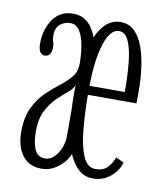

<svg xmlns="http://www.w3.org/2000/svg" viewBox="-67 -583 559 650"><g transform="rotate(10 213.0 -258.0)"><path d="M117 8.5Q74.5 8.5 51.8 -22.2Q29 -53 29 -101.5Q29 -152 44.8 -185.2Q60.5 -218.5 83.5 -241Q106.5 -263.5 129.8 -281.2Q153 -299 168.5 -317.8Q184 -336.5 184 -363Q184 -394 179.2 -424.2Q174.5 -454.5 162.2 -474.2Q150 -494 128.5 -494Q110.5 -494 95 -482Q79.5 -470 79.5 -444Q79.5 -428 82.5 -421.8Q85.5 -415.5 85.5 -401.5Q85.5 -388 80 -379.2Q74.5 -370.5 62.5 -370.5Q40 -370.5 40 -408.5Q40 -456 64.2 -491.5Q88.5 -527 133.5 -527Q190 -527 214.5 -460Q244.5 -527 296.5 -527Q326 -527 345.5 -507.2Q365 -487.5 376.2 -454.8Q387.5 -422 392.2 -383.2Q397 -344.5 397 -306.5Q397 -296 396.8 -285.5Q396.5 -275 396.5 -265H229.5Q230 -201.5 235.2 -146Q240.5 -90.5 255.2 -56.2Q270 -22 298.5 -22Q326.5 -22 341.2 -39.2Q356 -56.5 360.5 -73L388.5 -60Q380.5 -31.5 355 -10.2Q329.5 11 296 11Q265.5 11 245 -7.8Q224.5 -26.5 211.5 -58Q207 -48 200 -37Q190.5 -23 168.5 -7.2Q146.5 8.5 117 8.5ZM296.5 -496Q266.5 -496 248.8 -442.2Q231 -388.5 229.5 -296H351Q351 -351.5 346.5 -396.8Q342 -442 330 -469Q318 -496 296.5 -496ZM124 -27.5Q147.5 -27.5 165.8 -54.5Q184 -81.5 184 -117V-206Q182.5 -233 182.5 -262.5Q182.5 -277 183 -291Q179 -277.5 162.2 -263.8Q145.5 -250 125.8 -231Q106 -212 91.8 -183.5Q77.5 -155 77.5 -112Q77.5 -74.5 87.8 -51Q98 -27.5 124 -27.5Z"/></g></svg>

Font: Imbue 10pt ExtraLight
Style: Regular
Weight: 200
Designer: Tyler Finck
Foundry: Etcetera Type Company
Version: Version 1.102; ttfautohint (v1.8.3)